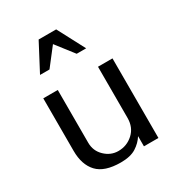

<svg xmlns="http://www.w3.org/2000/svg" viewBox="-168 -792 835 908"><g transform="rotate(-30 249.0 -338.0)"><path d="M226.6 11.7Q137.7 11.7 98.6 -30.3Q59.6 -72.3 59.6 -147.5V-434.6H138.7V-146.5Q138.7 -101.6 170.4 -71.3Q202.1 -41 243.2 -41Q290 -41 324.2 -72.3Q358.4 -103.5 358.4 -155.3V-434.6H437.5V0H358.4V-55.7Q340.8 -27.3 310.1 -7.8Q279.3 11.7 226.6 11.7ZM101.6 -538.1 179.7 -686.5H275.4L353.5 -538.1H301.8L227.5 -633.8L153.3 -538.1Z"/></g></svg>

Font: Padauk
Style: Regular
Weight: 400
Designer: Debbi Hosken, Becca Hirsbrunner Spalinger
Foundry: SIL International
Version: Version 5.003